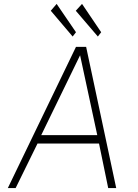

<svg xmlns="http://www.w3.org/2000/svg" viewBox="-20 -963 707 983"><path d="M270 -943 240 -908 352 -776 369 -798ZM400 -943 368 -908 481 -776 498 -798ZM20 0H60L172 -228H487L534 0H575L421 -723H369ZM191 -271 390 -680 478 -271Z"/></svg>

Font: United Sans Thin
Style: Italic
Weight: 100
Italic angle: -8°
Designer: Pablo Impallari, Rodrigo Fuenzalida (Modified by Dan O. Williams)
Version: Version 1.000;PS 001.000;hotconv 1.0.88;makeotf.lib2.5.64775